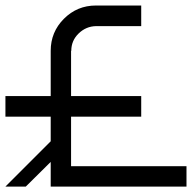

<svg xmlns="http://www.w3.org/2000/svg" viewBox="-20 -687 707 707"><path d="M241.7 -75H666.7V0H166.7V-90.8L75 0H0L166.7 -166.7V-257.5H0V-333.3H166.7V-500Q166.7 -569.2 215.4 -617.9Q264.2 -666.7 333.3 -666.7H500V-590.8H333.3Q296.7 -590 269.6 -563.8Q242.5 -537.5 242.5 -500H241.7V-333.3H500V-257.5H241.7Z"/></svg>

Font: 0xA000-Mono
Style: Mono
Weight: 400
Version: Version 0.1